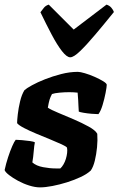

<svg xmlns="http://www.w3.org/2000/svg" viewBox="-34 -811 513 831"><path d="M139 0Q118 0 92.5 -8Q67 -16 44 -28.5Q21 -41 5 -53.5Q-11 -66 -14 -75Q-8 -103 1 -130.5Q10 -158 19 -178.5Q28 -199 34 -206Q42 -206 60.5 -204.5Q79 -203 96 -200.5Q113 -198 117 -195Q114 -182 112 -156.5Q110 -131 106 -108Q123 -93 152.5 -87.5Q182 -82 206 -82Q211 -82 216.5 -82Q222 -82 227 -82Q234 -88 240.5 -99Q247 -110 251 -123Q255 -136 256.5 -149Q258 -162 256 -172Q253 -177 232.5 -186.5Q212 -196 182.5 -208Q153 -220 123 -232.5Q93 -245 70 -257Q47 -269 40 -278Q40 -290 43 -316.5Q46 -343 53 -372.5Q60 -402 72 -421Q81 -429 104.5 -442Q128 -455 161 -468Q194 -481 231 -490.5Q268 -500 303 -500Q313 -500 333.5 -494Q354 -488 375.5 -478.5Q397 -469 412.5 -459.5Q428 -450 428 -444Q428 -435 423 -409Q418 -383 410 -356.5Q402 -330 392 -317Q382 -317 363 -318.5Q344 -320 327 -323Q310 -326 307 -328Q306 -344 305.5 -354Q305 -364 304.5 -376Q304 -388 302 -410Q294 -411 284 -411.5Q274 -412 266 -412Q246 -412 224 -410Q202 -408 191 -404Q184 -391 180.5 -379.5Q177 -368 173 -345Q186 -336 217.5 -323Q249 -310 285 -294.5Q321 -279 350 -263Q379 -247 387 -232Q389 -204 386 -173.5Q383 -143 376.5 -116Q370 -89 359 -73Q343 -58 315.5 -45Q288 -32 256 -22Q224 -12 193 -6Q162 0 139 0ZM270 -563Q255 -563 234 -590Q213 -617 189.5 -661.5Q166 -706 141 -758Q149 -769 156.5 -778Q164 -787 177 -791L285 -683L427 -791Q440 -787 448 -777.5Q456 -768 459 -759Q417 -707 379 -662Q341 -617 313 -590Q285 -563 270 -563Z"/></svg>

Font: Texturina 12pt Black
Style: Italic
Weight: 900
Italic angle: -11°
Designer: Guillermo Torres Carreño
Foundry: Omnibus-Type
Version: Version 1.002